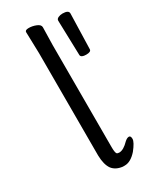

<svg xmlns="http://www.w3.org/2000/svg" viewBox="-189 -761 680 836"><g transform="rotate(-30 151.0 -343.0)"><path d="M171 -44Q175 -40 183 -40H185Q206 -41 232 -68Q244 -79 253.5 -79Q263 -79 263 -63Q263 -47 236 -13Q206 21 176 21H166Q132 17 115 -5Q98 -29 97 -75V-590L94 -697Q94 -707 112.5 -707Q131 -707 149.5 -699.5Q168 -692 168 -679L166 -590V-78Q166 -51 171 -44ZM297 -494Q297 -481 272 -481Q247 -481 245 -494L240 -670Q240 -679 250 -683.5Q260 -688 271 -688Q302 -688 302 -671V-670Z"/></g></svg>

Font: LXGW WenKai
Style: Regular
Weight: 400
Designer: LXGW / Fontworks Inc.
Foundry: LXGW / Fontworks Inc.
Version: Version 1.520; June 14, 2025